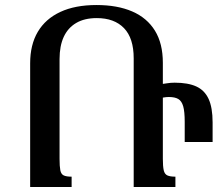

<svg xmlns="http://www.w3.org/2000/svg" viewBox="-20 -744 877 764"><path d="M265 0H100V-492Q100 -566 130.5 -617.5Q161 -669 220 -696.5Q279 -724 364 -724Q447 -724 506 -698.5Q565 -673 596.5 -622Q628 -571 628 -494V-112Q628 -82 631.5 -66.5Q635 -51 646 -46Q657 -41 678 -41V0H512V-512Q512 -592 473.5 -632Q435 -672 365 -672Q316 -672 283 -652.5Q250 -633 233.5 -597Q217 -561 217 -509V-112Q217 -82 220 -66.5Q223 -51 233.5 -46Q244 -41 265 -41ZM613 -408Q629 -410 644 -412.5Q659 -415 675 -415Q728 -415 761 -400Q794 -385 810 -350.5Q826 -316 826 -257V-179H715V-259Q715 -300 709 -321Q703 -342 689.5 -350Q676 -358 652 -358Q642 -358 630.5 -356Q619 -354 611 -352Z"/></svg>

Font: Noto Serif Armenian Medium
Style: Regular
Weight: 500
Version: Version 2.007